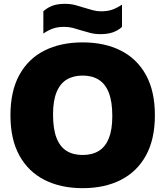

<svg xmlns="http://www.w3.org/2000/svg" viewBox="-20 -971 862 1001"><path d="M411 10Q297 10 212.5 -32.8Q128 -75.5 81.2 -160Q34.5 -244.5 34.5 -370Q34.5 -496 81 -580.5Q127.5 -665 212 -707.5Q296.5 -750 411 -750Q525.5 -750 610 -707.2Q694.5 -664.5 741 -580Q787.5 -495.5 787.5 -370Q787.5 -245 741 -160.5Q694.5 -76 610 -33Q525.5 10 411 10ZM411 -163Q461 -163 495.5 -184.5Q530 -206 547.8 -250.8Q565.5 -295.5 565.5 -366Q565.5 -440.5 547.5 -487Q529.5 -533.5 495 -555.2Q460.5 -577 411 -577Q362 -577 327.5 -556Q293 -535 274.8 -490.2Q256.5 -445.5 256.5 -374Q256.5 -299 274.5 -252.5Q292.5 -206 326.8 -184.5Q361 -163 411 -163ZM503 -793Q474.5 -793 450 -799.5Q425.5 -806 402 -813Q381 -820 359.8 -825.5Q338.5 -831 315 -831Q282 -831 257 -822.5Q232 -814 206 -796V-912.5Q229 -932.5 255.2 -941.8Q281.5 -951 319 -951Q348 -951 372.5 -944.5Q397 -938 420 -930.5Q441.5 -924 462.8 -918Q484 -912 507 -912Q540.5 -912 565.5 -920.8Q590.5 -929.5 616 -947V-830.5Q594 -811 567.2 -802Q540.5 -793 503 -793Z"/></svg>

Font: Encode Sans Condensed Thin Black
Style: Regular
Weight: 900
Version: Version 3.002